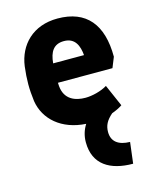

<svg xmlns="http://www.w3.org/2000/svg" viewBox="-116 -599 748 932"><g transform="rotate(-15 258.0 -133.0)"><path d="M436 255 449 149C392 148 358 124 358 75C358 43 370 19 401 -8C420 -15 438 -23 454 -34L406 -144C375 -125 329 -114 296 -114C245 -114 192 -133 186 -202C186 -208 185 -213 185 -219H459L480 -271C480 -433 408 -521 263 -521C139 -521 64 -442 50 -338C46 -305 44 -277 44 -249C44 -221 46 -195 50 -163C65 -69 144 2 266 9C250 34 241 63 241 95C241 208 322 255 436 255ZM187 -316C192 -373 213 -407 265 -407C322 -407 338 -362 342 -316Z"/></g></svg>

Font: Finlandica
Style: Bold
Weight: 700
Designer: Niklas Ekholm, Juho Hiilivirta, Jaakko Suomalainen
Foundry: Helsinki Type Studio
Version: Version 2.000;Glyphs 3.2 (3202)